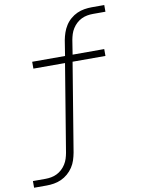

<svg xmlns="http://www.w3.org/2000/svg" viewBox="-100 -803 800 1076"><g transform="rotate(-10 300.0 -265.0)"><path d="M5 205V167H77Q93 167 109.5 164Q126 161 141.5 153.5Q157 146 170 134Q183 122 192.5 107Q202 92 207 76Q212 60 215 44L297 -453H117V-492H304L318 -580Q322 -601 329 -621.5Q336 -642 348 -661Q360 -680 377.5 -695Q395 -710 415 -719Q435 -728 456.5 -731.5Q478 -735 499 -735H570V-697H499Q482 -697 465.5 -694Q449 -691 433.5 -683.5Q418 -676 405 -664Q392 -652 382.5 -637Q373 -622 368 -606Q363 -590 360 -574L347 -492H527V-453H340L257 50Q253 71 246.5 91.5Q240 112 227.5 131Q215 150 197.5 165Q180 180 160 189Q140 198 118.5 201.5Q97 205 77 205Z"/></g></svg>

Font: Iosevka Curly XLtEx
Style: Italic
Weight: 200
Width: 7
Italic angle: -9°
Monospace: yes
Designer: Belleve Invis
Foundry: Belleve Invis
Version: Version 11.1.0; ttfautohint (v1.8.3)